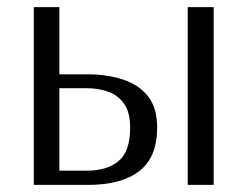

<svg xmlns="http://www.w3.org/2000/svg" viewBox="-20 -520 695 540"><path d="M75 0V-500H147V-311H225Q281 -311 325.5 -296.5Q370 -282 396 -249.5Q422 -217 422 -161Q422 -78 372 -39Q322 0 227 0ZM508 0V-500H581V0ZM147 -40H225Q281 -40 313.5 -67Q346 -94 346 -161Q346 -205 328.5 -229Q311 -253 283 -262.5Q255 -272 223 -272H147Z"/></svg>

Font: Arsenal SC
Style: Regular
Weight: 400
Designer: Andrij Shevchenko
Foundry: Stairsfor
Version: Version 2.001; ttfautohint (v1.8.4.7-5d5b)